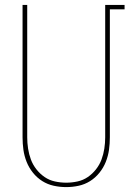

<svg xmlns="http://www.w3.org/2000/svg" viewBox="-20 -755 540 783"><path d="M250 8Q224 8 199 2.5Q174 -3 152.5 -16.5Q131 -30 114.5 -50.5Q98 -71 88.5 -95Q79 -119 75.5 -144Q72 -169 72 -195V-735H91V-195Q91 -172 94.5 -149Q98 -126 106 -104.5Q114 -83 128.5 -64.5Q143 -46 162 -33Q181 -20 204 -15Q227 -10 250 -10Q273 -10 296 -15Q319 -20 338 -33Q357 -46 371.5 -64.5Q386 -83 394 -104.5Q402 -126 405.5 -149Q409 -172 409 -195V-735H488V-717H428V-195Q428 -169 424.5 -144Q421 -119 411.5 -95Q402 -71 385.5 -50.5Q369 -30 347.5 -16.5Q326 -3 301 2.5Q276 8 250 8Z"/></svg>

Font: Iosevka Term Curly Thin
Style: Regular
Weight: 100
Designer: Belleve Invis
Foundry: Belleve Invis
Version: Version 32.3.0